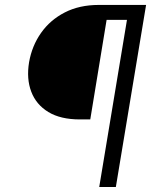

<svg xmlns="http://www.w3.org/2000/svg" viewBox="-20 -747 624 767"><path d="M376.4 0 487.2 -667.6H405.9L340.6 -269.9H299.4Q221.9 -269.9 173.1 -299.5Q124.3 -329.2 104.8 -380.9Q85.2 -432.5 96.2 -498.6Q107.6 -563.9 144 -615.6Q180.4 -667.3 238.8 -697.3Q297.2 -727.3 374.6 -727.3H563.6L442.8 0Z"/></svg>

Font: Inter UI Light
Style: Italic
Weight: 300
Italic angle: 9.39999°
Designer: Rasmus Andersson
Foundry: rsms
Version: 3.2;8d6f07862